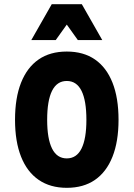

<svg xmlns="http://www.w3.org/2000/svg" viewBox="-20 -881 640 920"><path d="M300 19Q221 19 165.5 -19Q110 -57 81 -130Q52 -203 52 -307Q52 -412 81 -485Q110 -558 165 -596Q220 -634 300 -634Q380 -634 435 -596Q490 -558 519 -485Q548 -412 548 -307Q548 -203 519 -130Q490 -57 435 -19Q380 19 300 19ZM300 -122Q347 -122 370.5 -169Q394 -216 394 -307Q394 -399 370.5 -446Q347 -493 300 -493Q253 -493 229.5 -446Q206 -399 206 -307Q206 -216 229.5 -169Q253 -122 300 -122ZM130 -689 228 -861H372L470 -689H353L258 -822H342L247 -689Z"/></svg>

Font: Martian Mono Condensed
Style: Bold
Weight: 700
Width: 3
Designer: Roman Shamin
Foundry: Evil Martians
Version: Version 1.000